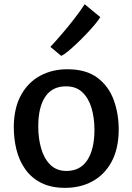

<svg xmlns="http://www.w3.org/2000/svg" viewBox="-20 -898 639 926"><path d="M294.5 8Q226.5 8 179 -16Q131.5 -40 102 -81.5Q72.5 -123 59.2 -176.8Q46 -230.5 46.5 -290Q48 -379.5 82 -440.5Q116 -501.5 174 -532.8Q232 -564 304.5 -564Q395.5 -564 450.2 -522.8Q505 -481.5 529.2 -413.8Q553.5 -346 552.5 -267Q551 -177.5 517.2 -116.2Q483.5 -55 425.8 -23.5Q368 8 294.5 8ZM297.5 -73.5Q366 -72.5 400.8 -125.2Q435.5 -178 435.5 -271.5Q435.5 -329.5 421.5 -376.8Q407.5 -424 377.8 -452.5Q348 -481 301.5 -481.5Q233.5 -483 199 -432.5Q164.5 -382 164.5 -288.5Q164.5 -230.5 178.5 -182Q192.5 -133.5 222 -104Q251.5 -74.5 297.5 -73.5ZM275.5 -628.5 223 -672Q251 -702 280.2 -736.2Q309.5 -770.5 337.5 -806.5Q365.5 -842.5 388.5 -877.5L463.5 -815.5Q456 -802 438 -780.5Q420 -759 397 -734.8Q374 -710.5 350 -687.8Q326 -665 306.2 -649Q286.5 -633 275.5 -628.5Z"/></svg>

Font: Koeln Type Sans
Style: Regular
Weight: 400
Designer: Eben Sorkin
Foundry: Eben Sorkin
Version: Version 2.001